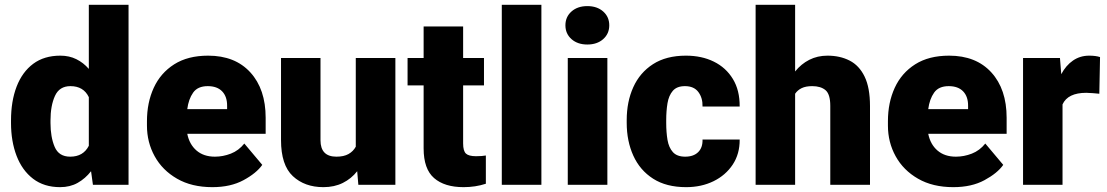

<svg xmlns="http://www.w3.org/2000/svg" viewBox="-20 -770 4614 800"><path d="M25.9 -257.8V-268.1Q25.9 -348.6 49.3 -409.4Q72.8 -470.2 118.4 -504.2Q164.1 -538.1 231.4 -538.1Q268.6 -538.1 298.1 -523.4Q327.6 -508.8 350.1 -482.9V-750H515.6V0H367.2L359.4 -56.6Q335.4 -25.9 303.7 -8.1Q272 9.8 230.5 9.8Q163.6 9.8 117.9 -25.1Q72.3 -60.1 49.1 -120.6Q25.9 -181.2 25.9 -257.8ZM190.4 -268.1V-257.8Q190.4 -198.7 207.8 -158Q225.1 -117.2 272.5 -117.2Q327.1 -117.2 350.1 -162.6V-365.2Q328.1 -411.1 273.4 -411.1Q227.5 -411.1 209 -370.4Q190.4 -329.6 190.4 -268.1Z M864.7 9.8Q778.8 9.8 717.8 -25.4Q656.7 -60.5 624.5 -118.9Q592.3 -177.2 592.3 -246.6V-265.1Q592.3 -342.3 620.6 -404.1Q648.9 -465.8 705.8 -502Q762.7 -538.1 847.2 -538.1Q959.5 -538.1 1023.2 -468.3Q1086.9 -398.4 1086.9 -279.3V-212.4H760.3Q769 -168.5 798.8 -142.8Q828.6 -117.2 875.5 -117.2Q909.2 -117.2 941.9 -129.9Q974.6 -142.6 998 -171.9L1072.8 -83Q1048.3 -48.3 994.6 -19.3Q940.9 9.8 864.7 9.8ZM845.7 -411.1Q803.7 -411.1 784.7 -384Q765.6 -356.9 760.3 -315.4H926.3V-328.1Q926.8 -367.2 905.8 -389.2Q884.8 -411.1 845.7 -411.1Z M1473.1 0 1468.3 -56.6Q1443.8 -25.4 1408.4 -7.8Q1373 9.8 1327.6 9.8Q1249.5 9.8 1200.2 -36.1Q1150.9 -82 1150.9 -186.5V-528.3H1315.4V-185.5Q1315.4 -117.2 1381.8 -117.2Q1412.6 -117.2 1432.1 -128.2Q1451.7 -139.2 1462.4 -158.7V-528.3H1627.4V0Z M1996.6 -528.3V-414.1H1909.7V-172.4Q1909.7 -141.1 1921.4 -130.1Q1933.1 -119.1 1963.4 -119.1Q1977.5 -119.1 1986.8 -119.9Q1996.1 -120.6 2004.4 -122.1V-4.4Q1960.9 9.8 1911.6 9.8Q1832 9.8 1788.6 -28.1Q1745.1 -65.9 1745.1 -151.9V-414.1H1678.2V-528.3H1745.1V-659.7H1909.7V-528.3Z M2235.8 -750V0H2070.8V-750Z M2335.9 -664.6Q2335.9 -699.7 2361.3 -722.2Q2386.7 -744.6 2427.2 -744.6Q2467.8 -744.6 2493.2 -722.2Q2518.6 -699.7 2518.6 -664.6Q2518.6 -629.4 2493.2 -606.9Q2467.8 -584.5 2427.2 -584.5Q2386.7 -584.5 2361.3 -606.9Q2335.9 -629.4 2335.9 -664.6ZM2510.7 -528.3V0H2345.7V-528.3Z M2835 -117.2Q2869.6 -117.2 2888.9 -136Q2908.2 -154.8 2907.2 -188.5H3062Q3062.5 -128.9 3033 -84.2Q3003.4 -39.6 2952.9 -14.9Q2902.3 9.8 2838.9 9.8Q2756.3 9.8 2701.4 -25.4Q2646.5 -60.5 2618.9 -121.3Q2591.3 -182.1 2591.3 -258.3V-269.5Q2591.3 -346.2 2618.7 -406.7Q2646 -467.3 2700.9 -502.7Q2755.9 -538.1 2837.9 -538.1Q2903.8 -538.1 2954.3 -513.2Q3004.9 -488.3 3033.7 -440.9Q3062.5 -393.6 3062 -326.2H2907.2Q2908.2 -361.8 2889.9 -386.5Q2871.6 -411.1 2834 -411.1Q2800.3 -411.1 2783.4 -391.6Q2766.6 -372.1 2761.2 -339.8Q2755.9 -307.6 2755.9 -269.5V-258.3Q2755.9 -219.2 2761.2 -187.3Q2766.6 -155.3 2783.7 -136.2Q2800.8 -117.2 2835 -117.2Z M3293 -750V-472.2Q3317.9 -503.4 3352.1 -520.8Q3386.2 -538.1 3427.7 -538.1Q3480 -538.1 3520 -517.6Q3560.1 -497.1 3582.5 -450.9Q3605 -404.8 3605 -328.1V0H3439.5V-329.1Q3439.5 -377.4 3419.7 -394.3Q3399.9 -411.1 3364.3 -411.1Q3337.4 -411.1 3320.3 -402.8Q3303.2 -394.5 3293 -379.4V0H3128.4V-750Z M3952.1 9.8Q3866.2 9.8 3805.2 -25.4Q3744.1 -60.5 3711.9 -118.9Q3679.7 -177.2 3679.7 -246.6V-265.1Q3679.7 -342.3 3708 -404.1Q3736.3 -465.8 3793.2 -502Q3850.1 -538.1 3934.6 -538.1Q4046.9 -538.1 4110.6 -468.3Q4174.3 -398.4 4174.3 -279.3V-212.4H3847.7Q3856.4 -168.5 3886.2 -142.8Q3916 -117.2 3962.9 -117.2Q3996.6 -117.2 4029.3 -129.9Q4062 -142.6 4085.4 -171.9L4160.2 -83Q4135.7 -48.3 4082 -19.3Q4028.3 9.8 3952.1 9.8ZM3933.1 -411.1Q3891.1 -411.1 3872.1 -384Q3853 -356.9 3847.7 -315.4H4013.7V-328.1Q4014.2 -367.2 3993.2 -389.2Q3972.2 -411.1 3933.1 -411.1Z M4563.5 -532.2 4560.5 -379.4Q4550.8 -380.4 4534.2 -381.8Q4517.6 -383.3 4506.3 -383.3Q4429.2 -383.3 4407.2 -335V0H4242.7V-528.3H4396.5L4401.9 -460.9Q4421.4 -497.6 4450.9 -517.8Q4480.5 -538.1 4518.1 -538.1Q4545.4 -538.1 4563.5 -532.2Z"/></svg>

Font: Vazirmatn RD UI FD Black
Style: Regular
Weight: 900
Designer: Saber Rastikerdar
Foundry: Saber Rastikerdar
Version: Version 33.003